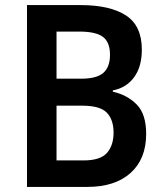

<svg xmlns="http://www.w3.org/2000/svg" viewBox="-20 -734 640 754"><path d="M86 0V-714H297Q412 -714 474.5 -673.5Q537 -633 537 -539Q537 -472 506.5 -430.5Q476 -389 423 -379V-374Q480 -361 517 -323.5Q554 -286 554 -208Q554 -110 493 -55Q432 0 323 0ZM299 -425Q360 -425 386 -448Q412 -471 412 -519Q412 -568 384.5 -589Q357 -610 291 -610H202V-425ZM308 -104Q374 -104 400 -133.5Q426 -163 426 -213Q426 -264 399.5 -291.5Q373 -319 303 -319H202V-104Z"/></svg>

Font: Noto Sans Mono SemiBold
Style: Regular
Weight: 600
Designer: Monotype Design Team
Foundry: Monotype Imaging Inc.
Version: Version 2.014; ttfautohint (v1.8.4.7-5d5b)